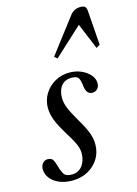

<svg xmlns="http://www.w3.org/2000/svg" viewBox="-150 -916 708 995"><g transform="rotate(-15 204.0 -419.0)"><path d="M112 10.5Q71.5 10.5 41.2 -2.8Q11 -16 -5.8 -38Q-22.5 -60 -22.5 -87Q-22.5 -104.5 -12 -117.2Q-1.5 -130 15 -130Q37 -130 44.5 -115Q52 -100 57 -81Q62.5 -59.5 73 -40Q83.5 -20.5 117 -20.5Q152 -20.5 173 -47.2Q194 -74 194 -115.5Q194 -130 189.5 -145.2Q185 -160.5 174.5 -180.8Q164 -201 146 -229.5Q113 -283 99.2 -318.2Q85.5 -353.5 85.5 -386Q85.5 -427 106.2 -460.8Q127 -494.5 162 -514.5Q197 -534.5 239.5 -534.5Q274.5 -534.5 303.5 -521.8Q332.5 -509 350 -488.2Q367.5 -467.5 367.5 -443.5Q367.5 -425.5 356.8 -414Q346 -402.5 329.5 -402.5Q298 -402.5 292.5 -446Q288.5 -482.5 279.5 -494Q270.5 -505.5 244.5 -505.5Q208 -505.5 188.8 -481.5Q169.5 -457.5 169.5 -417Q169.5 -391.5 180.8 -363.2Q192 -335 219.5 -287.5Q250.5 -236 262.5 -204Q274.5 -172 274.5 -141.5Q274.5 -97.5 253 -63.2Q231.5 -29 194.8 -9.2Q158 10.5 112 10.5ZM200.5 -621 185 -633.5 327 -819.5Q348.5 -848 383 -848Q401 -848 408 -841Q415 -834 416 -819.5L429.5 -633.5L410 -621L352 -760.5Z"/></g></svg>

Font: Libre Caslon Condensed
Style: Italic
Weight: 400
Italic angle: -22.583°
Designer: Pablo Impallari, Rodrigo Fuenzalida, Katja Schimmel, Ertekin Erdin
Foundry: Pablo Impallari, Rodrigo Fuenzalida
Version: Version 2.000;gftools[0.9.33]